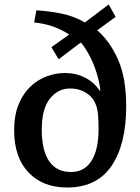

<svg xmlns="http://www.w3.org/2000/svg" viewBox="-20 -821 625 855"><path d="M279 14Q171 14 107 -53Q43 -120 43 -241Q43 -308 63 -356.5Q83 -405 116 -436Q149 -467 189.5 -481.5Q230 -496 270 -496Q318 -496 359 -475Q400 -454 424 -417L427 -418Q423 -455 410.5 -495.5Q398 -536 379.5 -571.5Q361 -607 340 -632L241 -557L209 -611L288 -667Q259 -687 220 -701.5Q181 -716 132 -721L142 -775Q198 -772 254 -760.5Q310 -749 358 -721L464 -801L495 -746L413 -686Q469 -638 505.5 -556Q542 -474 542 -348Q542 -178 476.5 -82Q411 14 279 14ZM296 -55Q356 -55 387.5 -105Q419 -155 419 -247Q419 -280 416.5 -311Q414 -342 402 -366Q389 -393 359.5 -410Q330 -427 292 -427Q238 -427 202 -381.5Q166 -336 166 -244Q166 -151 199 -103Q232 -55 296 -55Z"/></svg>

Font: Literata Medium
Style: Regular
Weight: 500
Designer: Latin by Veronika Burian and Jose Scaglione. Greek by Irene Vlachou. Cyrillic by Vera Evstafieva.
Foundry: TypeTogether
Version: Version 3.103; ttfautohint (v1.8.4.7-5d5b);gftools[0.9.29]